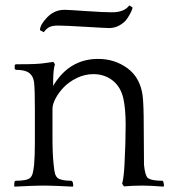

<svg xmlns="http://www.w3.org/2000/svg" viewBox="-20 -696 648 720"><path d="M254.9 0 252.9 3.9Q176.8 0 150.9 0H137.2Q110.4 0 34.2 3.9L33.2 0L34.2 -14.2L38.1 -18.1Q80.6 -18.1 92.8 -28.8Q99.6 -35.2 102.5 -45.7Q105.5 -56.2 107.9 -78.1Q110.8 -111.3 110.8 -163.1V-286.1Q110.8 -359.4 107.9 -386.2Q105 -407.2 95.2 -417Q81.1 -434.1 39.1 -434.1L35.2 -438V-452.1L39.1 -455.1H57.1Q120.1 -455.1 145 -459L180.2 -463.9L186 -455.1Q182.6 -443.8 181.2 -429.9Q179.7 -416 179.4 -396.2Q179.2 -376.5 179.2 -374Q239.7 -475.1 348.1 -475.1Q410.6 -475.1 458.5 -439.7Q506.3 -404.3 515.1 -335.9Q519 -300.8 519 -223.1Q519 -199.2 519.5 -150.6Q520 -102.1 520 -78.1Q523.9 -37.6 534.2 -28.8Q547.9 -18.1 589.8 -18.1L592.8 -14.2L595.2 0L592.8 3.9Q546.9 0 514.2 0Q476.6 0 444.8 2.9L438 -6.8Q444.3 -29.8 446.8 -78.1Q451.2 -161.1 451.2 -228Q451.2 -287.1 442.9 -325.2Q433.1 -370.1 402.6 -394Q372.1 -418 330.1 -418Q298.3 -418 268.8 -403.8Q239.3 -389.6 219.7 -369.4Q200.2 -349.1 188.5 -327.1Q176.8 -305.2 176.8 -288.1V-174.8Q176.8 -120.1 181.2 -78.1Q183.6 -55.2 186.3 -45.2Q189 -35.2 195.8 -28.8Q209.5 -18.1 248 -18.1L252.9 -13.2ZM477.1 -668Q477.1 -663.6 471.9 -652.3Q466.8 -641.1 457.3 -626.7Q447.8 -612.3 429.4 -601.6Q411.1 -590.8 389.2 -590.8Q377 -590.8 299.6 -595.5Q222.2 -600.1 199.2 -600.1Q176.3 -600.1 165.3 -594.5Q154.3 -588.9 144 -575.2L129.9 -583Q129.9 -603 157 -631.1Q184.1 -659.2 222.2 -659.2Q235.8 -659.2 301.8 -654.5Q367.7 -649.9 399.9 -649.9Q446.3 -649.9 464.8 -675.8Z"/></svg>

Font: Quattrocento Roman
Style: Regular
Weight: 400
Designer: Pablo Impallari
Foundry: Pablo Impallari. www.impallari.com Igino Marini. www.ikern.com
Version: Version 1.000